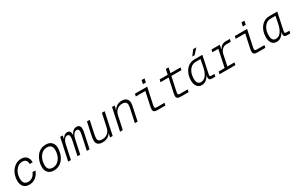

<svg xmlns="http://www.w3.org/2000/svg" viewBox="230 -2355 6140 3995"><g transform="rotate(-30 3300.0 -357.5)"><path d="M251 12Q161 12 115 -41.5Q69 -95 69 -184Q69 -258 91 -323Q113 -388 153.5 -437Q194 -486 248 -514Q302 -542 367 -542Q452 -542 496.5 -492.5Q541 -443 541 -360L470 -356Q470 -479 355 -479Q294 -479 245 -440Q196 -401 167.5 -336.5Q139 -272 139 -194Q139 -125 169 -88Q199 -51 263 -51Q319 -51 365 -85.5Q411 -120 437 -185L505 -180Q471 -90 405.5 -39Q340 12 251 12Z M842 12Q752 12 703.5 -39Q655 -90 655 -175Q655 -247 675.5 -313Q696 -379 735 -430.5Q774 -482 830 -512Q886 -542 958 -542Q1048 -542 1096.5 -491Q1145 -440 1145 -355Q1145 -283 1124.5 -217Q1104 -151 1065 -99.5Q1026 -48 970 -18Q914 12 842 12ZM852 -51Q916 -51 966.5 -90Q1017 -129 1046 -195Q1075 -261 1075 -343Q1075 -414 1043 -446.5Q1011 -479 948 -479Q884 -479 833.5 -440Q783 -401 754 -335Q725 -269 725 -187Q725 -115 757 -83Q789 -51 852 -51Z M1187 0 1300 -530H1361L1344 -443Q1367 -490 1400 -516Q1433 -542 1473 -542Q1514 -542 1533.5 -516.5Q1553 -491 1553 -443Q1553 -435 1552 -426Q1577 -482 1614 -512Q1651 -542 1696 -542Q1741 -542 1764 -517.5Q1787 -493 1787 -440Q1787 -415 1782.5 -388.5Q1778 -362 1773 -341L1701 0H1635L1708 -344Q1717 -388 1717 -419Q1717 -483 1667 -483Q1629 -483 1596.5 -445Q1564 -407 1549 -339L1477 0H1411L1483 -340Q1492 -386 1492 -415Q1492 -483 1441 -483Q1404 -483 1372 -445Q1340 -407 1325 -339L1253 0Z M2011 12Q1938 12 1901 -21.5Q1864 -55 1864 -114Q1864 -145 1870 -179Q1876 -213 1883 -248L1944 -530H2010L1947 -235Q1941 -209 1937 -180.5Q1933 -152 1933 -125Q1933 -88 1957 -67.5Q1981 -47 2035 -47Q2115 -47 2167 -91.5Q2219 -136 2235 -214L2303 -530H2369L2256 0H2194L2214 -96Q2183 -44 2131 -16Q2079 12 2011 12Z M2433 0 2546 -530H2607L2587 -428Q2618 -486 2669.5 -514Q2721 -542 2781 -542Q2859 -542 2896.5 -504Q2934 -466 2934 -409Q2934 -382 2929 -354Q2924 -326 2919 -303L2855 0H2789L2856 -312Q2860 -333 2863 -353.5Q2866 -374 2866 -399Q2866 -437 2840.5 -460Q2815 -483 2757 -483Q2687 -483 2635.5 -439Q2584 -395 2567 -317L2499 0Z M3330 0Q3278 0 3255.5 -18Q3233 -36 3233 -72Q3233 -92 3238 -118.5Q3243 -145 3248 -172L3312 -471H3084L3097 -530H3391L3313 -165Q3308 -143 3305 -124.5Q3302 -106 3302 -91Q3302 -59 3346 -59H3536L3523 0ZM3340 -618 3359 -707H3429L3410 -618Z M3890 0Q3837 0 3814.5 -18Q3792 -36 3792 -72Q3792 -92 3796.5 -118.5Q3801 -145 3808 -172L3872 -471H3677L3690 -530H3884L3911 -654H3977L3950 -530H4193L4180 -471H3938L3872 -165Q3867 -143 3864 -124.5Q3861 -106 3861 -91Q3861 -59 3906 -59H4093L4080 0Z M4393 12Q4323 12 4283 -40.5Q4243 -93 4243 -178Q4243 -279 4278.5 -358.5Q4314 -438 4379 -484Q4444 -530 4531 -530H4716L4637 -157Q4632 -136 4628.5 -117Q4625 -98 4625 -85Q4625 -59 4659 -59H4736L4724 0H4644Q4609 0 4590 -14.5Q4571 -29 4571 -67Q4571 -78 4573.5 -91.5Q4576 -105 4580 -122Q4544 -55 4498.5 -21.5Q4453 12 4393 12ZM4410 -51Q4483 -51 4533 -118Q4583 -185 4607 -308L4639 -471H4522Q4460 -471 4412.5 -433.5Q4365 -396 4338.5 -332Q4312 -268 4312 -187Q4312 -117 4338 -84Q4364 -51 4410 -51ZM4516 -603 4611 -727H4685L4572 -603Z M4824 0 4836 -59H4980L5066 -471H4923L4936 -530H5134L5116 -421Q5169 -530 5272 -530H5377L5364 -469H5258Q5199 -469 5157 -429Q5115 -389 5101 -323L5046 -59H5216L5204 0Z M5730 0Q5678 0 5655.5 -18Q5633 -36 5633 -72Q5633 -92 5638 -118.5Q5643 -145 5648 -172L5712 -471H5484L5497 -530H5791L5713 -165Q5708 -143 5705 -124.5Q5702 -106 5702 -91Q5702 -59 5746 -59H5936L5923 0ZM5740 -618 5759 -707H5829L5810 -618Z M6193 12Q6123 12 6083 -40.5Q6043 -93 6043 -178Q6043 -279 6078.5 -358.5Q6114 -438 6179 -484Q6244 -530 6331 -530H6516L6437 -157Q6432 -136 6428.5 -117Q6425 -98 6425 -85Q6425 -59 6459 -59H6536L6524 0H6444Q6409 0 6390 -14.5Q6371 -29 6371 -67Q6371 -78 6373.5 -91.5Q6376 -105 6380 -122Q6344 -55 6298.5 -21.5Q6253 12 6193 12ZM6210 -51Q6283 -51 6333 -118Q6383 -185 6407 -308L6439 -471H6322Q6260 -471 6212.5 -433.5Q6165 -396 6138.5 -332Q6112 -268 6112 -187Q6112 -117 6138 -84Q6164 -51 6210 -51Z"/></g></svg>

Font: Geist Mono Light
Style: Italic
Weight: 300
Italic angle: -12°
Monospace: yes
Designer: Basement.studio, Andrés Briganti, Mateo Zaragoza
Foundry: Basement.studio, Vercel, Andrés Briganti, Guido Ferreyra, Mateo Zaragoza
Version: Version 1.500; ttfautohint (v1.8.4.7-5d5b)